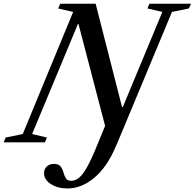

<svg xmlns="http://www.w3.org/2000/svg" viewBox="-84 -782 1070 1055"><path d="M286.5 253.5Q232.5 253.5 195.2 229.2Q158 205 158 169.5Q158 146 173.8 132.2Q189.5 118.5 212 118.5Q238 118.5 248.8 132.5Q259.5 146.5 264.5 165Q269.5 183.5 278 197.5Q286.5 211.5 308 211.5Q329.5 211.5 350.2 194.8Q371 178 395.5 134.2Q420 90.5 452.5 9.5L493.5 -90.5L347 -651H344.5L92.5 -45.5L173.5 -26.5L163 0H-64L-52.5 -26.5L41 -45.5L318 -716.5L235.5 -735.5L247 -761.5H441.5L586.5 -194H591L808 -716.5L726 -735.5L737 -761.5H965.5L954 -735.5L861 -716.5L562.5 -0.5L559 8L557.5 10.5L552.5 22Q505 135 434.8 194.2Q364.5 253.5 286.5 253.5Z"/></svg>

Font: Libre Caslon Text Medium Italic
Style: Regular
Weight: 500
Italic angle: -22.583°
Designer: Pablo Impallari, Rodrigo Fuenzalida, Katja Schimmel
Foundry: Pablo Impallari, Rodrigo Fuenzalida
Version: Version 2.000